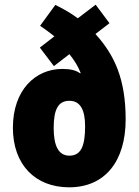

<svg xmlns="http://www.w3.org/2000/svg" viewBox="-20 -789 594 819"><path d="M216 -768 151 -679C172 -665 193 -649 212 -634L150 -586L210 -507L276 -558C298 -531 314 -504 324 -478L322 -476C305 -489 280 -495 246 -495C131 -495 35 -405 35 -244C35 -86 131 10 275 10C427 10 516 -100 516 -280C516 -452 468 -555 387 -644L447 -690L388 -769L312 -711C281 -734 249 -752 216 -768ZM276 -359C324 -359 343 -318 343 -250C343 -167 326 -125 276 -125C229 -125 209 -168 209 -243C209 -322 228 -359 276 -359Z"/></svg>

Font: Noto Sans Armenian Condensed Black
Style: Regular
Weight: 900
Width: 3
Designer: Monotype Design Team
Foundry: Monotype Imaging Inc.
Version: Version 2.008